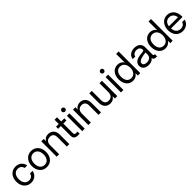

<svg xmlns="http://www.w3.org/2000/svg" viewBox="533 -2638 4558 4558"><g transform="rotate(-45 2812.5 -358.5)"><path d="M274.4 11.7C390.6 11.7 477.5 -66.4 491.7 -168H406.2C390.1 -105 351.6 -63.5 274.4 -63.5C176.8 -63.5 119.1 -139.6 119.1 -256.8C119.1 -375 177.2 -452.1 274.4 -452.1C350.6 -452.1 395.5 -408.2 407.7 -347.7H491.7C477.5 -451.7 391.6 -527.3 274.4 -527.3C131.3 -527.3 35.2 -415 35.2 -256.8C35.2 -99.6 131.3 11.7 274.4 11.7Z M797.4 11.7C940.4 11.7 1036.6 -99.6 1036.6 -256.8C1036.6 -415 940.4 -527.3 797.4 -527.3C654.3 -527.3 558.1 -415 558.1 -256.8C558.1 -99.6 654.3 11.7 797.4 11.7ZM797.4 -63.5C699.7 -63.5 642.1 -139.6 642.1 -256.8C642.1 -375 700.2 -452.1 797.4 -452.1C894.5 -452.1 952.6 -374.5 952.6 -256.8C952.6 -140.1 895 -63.5 797.4 -63.5Z M1216.3 -301.8C1216.3 -405.8 1276.9 -449.2 1352.1 -449.2C1429.2 -449.2 1474.1 -403.8 1474.1 -314.5V0H1557.1V-320.3C1557.1 -457.5 1471.7 -525.4 1367.7 -525.4C1302.2 -525.4 1250 -498.5 1214.4 -439.9V-515.6H1133.3V0H1216.3Z M1717.8 -656.2V-515.6H1626V-444.3H1717.8V-116.2C1717.8 -38.6 1761.2 0 1849.6 0H1905.3V-71.3H1857.4C1814.9 -71.3 1800.8 -85 1800.8 -125V-444.3H1905.3V-515.6H1800.8V-656.2Z M1991.2 0H2074.2V-515.6H1991.2ZM2032.7 -616.2C2064 -616.2 2089.4 -641.6 2089.4 -672.9C2089.4 -704.1 2064 -729.5 2032.7 -729.5C2001.5 -729.5 1976.1 -704.1 1976.1 -672.9C1976.1 -641.6 2001.5 -616.2 2032.7 -616.2Z M2280.3 -301.8C2280.3 -405.8 2340.8 -449.2 2416 -449.2C2493.2 -449.2 2538.1 -403.8 2538.1 -314.5V0H2621.1V-320.3C2621.1 -457.5 2535.6 -525.4 2431.6 -525.4C2366.2 -525.4 2314 -498.5 2278.3 -439.9V-515.6H2197.3V0H2280.3Z M2933.6 9.8C2999 9.8 3051.3 -17.1 3086.9 -75.7V0H3168V-515.6H3085V-213.9C3085 -109.9 3024.4 -66.4 2949.2 -66.4C2872.1 -66.4 2827.1 -111.8 2827.1 -201.2V-515.6H2744.1V-195.3C2744.1 -58.1 2829.6 9.8 2933.6 9.8Z M3291 0H3374V-515.6H3291ZM3332.5 -616.2C3363.8 -616.2 3389.2 -641.6 3389.2 -672.9C3389.2 -704.1 3363.8 -729.5 3332.5 -729.5C3301.3 -729.5 3275.9 -704.1 3275.9 -672.9C3275.9 -641.6 3301.3 -616.2 3332.5 -616.2Z M3694.3 9.8C3761.2 9.8 3820.3 -18.6 3857.4 -78.1H3858.4V0H3939.5V-727.5H3856.4V-439.5H3855.5C3822.3 -497.1 3761.2 -525.4 3694.3 -525.4C3560.1 -525.4 3470.7 -417 3470.7 -257.8C3470.7 -99.1 3560.1 9.8 3694.3 9.8ZM3707 -64.9C3617.7 -64.9 3554.7 -131.3 3554.7 -257.8C3554.7 -384.3 3617.7 -451.2 3707 -451.2C3802.7 -451.2 3863.3 -374.5 3863.3 -257.8C3863.3 -141.1 3802.7 -64.9 3707 -64.9Z M4219.7 7.8C4316.9 7.8 4363.8 -30.8 4380.9 -63.5H4382.8C4389.6 -21 4417.5 0 4462.9 0H4503.4V-72.3H4489.3C4465.8 -72.3 4457 -84 4457 -115.2V-355.5C4457 -457.5 4380.9 -525.4 4260.7 -525.4C4138.7 -525.4 4055.2 -455.6 4050.8 -361.3H4135.3C4139.2 -412.6 4189 -452.1 4260.7 -452.1C4333 -452.1 4375 -411.1 4375 -351.6C4375 -328.1 4365.7 -319.8 4341.3 -317.9C4308.1 -314.9 4272.9 -310.5 4224.1 -303.7C4149.9 -293.5 4040 -250 4040 -144C4040 -42.5 4117.2 7.8 4219.7 7.8ZM4231.4 -66.4C4165.5 -66.4 4125 -92.3 4125 -139.2C4125 -190.9 4170.4 -218.3 4249 -237.8C4295.9 -250 4335.9 -253.4 4375 -259.3V-195.3C4375 -127.9 4333 -66.4 4231.4 -66.4Z M4782.7 9.8C4849.6 9.8 4908.7 -18.6 4945.8 -78.1H4946.8V0H5027.8V-727.5H4944.8V-439.5H4943.8C4910.6 -497.1 4849.6 -525.4 4782.7 -525.4C4648.4 -525.4 4559.1 -417 4559.1 -257.8C4559.1 -99.1 4648.4 9.8 4782.7 9.8ZM4795.4 -64.9C4706.1 -64.9 4643.1 -131.3 4643.1 -257.8C4643.1 -384.3 4706.1 -451.2 4795.4 -451.2C4891.1 -451.2 4951.7 -374.5 4951.7 -257.8C4951.7 -141.1 4891.1 -64.9 4795.4 -64.9Z M5363.8 11.7C5476.1 11.7 5564 -55.7 5583.5 -154.3H5500.5C5484.9 -100.6 5437 -63.5 5363.8 -63.5C5266.1 -63.5 5210.4 -132.8 5206.5 -233.9H5592.3V-256.8C5592.3 -417 5501.5 -527.3 5357.9 -527.3C5221.2 -527.3 5124.5 -413.6 5124.5 -256.8C5124.5 -101.6 5212.4 11.7 5363.8 11.7ZM5207.5 -305.2C5216.3 -396 5273.4 -453.1 5357.9 -453.1C5442.9 -453.1 5500.5 -396 5509.3 -305.2Z"/></g></svg>

Font: Raveo Display Display
Style: Regular
Weight: 400
Designer: Jakub Foglar, Rasmus Andersson (Inter)
Foundry: Jakubfoglar.com
Version: Version 1.100;Glyphs 3.2.3 (3260)